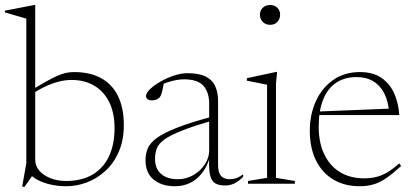

<svg xmlns="http://www.w3.org/2000/svg" viewBox="-30 -733 1654 766"><path d="M85.5 -42 107.5 -44.5 67 13.5 58.5 11 75 -82V-658.5Q68.5 -660.5 56 -664.2Q43.5 -668 26.2 -672.8Q9 -677.5 -10.5 -683.5V-690.5L106.5 -713H110.5V-657.5V-95Q110.5 -71.5 126.5 -52.5Q142.5 -33.5 170.8 -22.2Q199 -11 234 -11Q295.5 -11 338.8 -36.2Q382 -61.5 404.5 -108.8Q427 -156 427 -221.5Q427 -282.5 405.8 -325.5Q384.5 -368.5 346 -391.2Q307.5 -414 255.5 -414Q229.5 -414 202.8 -407Q176 -400 146.5 -385.8Q117 -371.5 83 -348L82.5 -365.5Q125 -391.5 153.5 -407.5Q182 -423.5 201 -431.5Q220 -439.5 234.8 -442.5Q249.5 -445.5 265.5 -445.5Q330 -445.5 374.2 -420.8Q418.5 -396 441.2 -348.8Q464 -301.5 464 -234Q464 -174 444.2 -128.2Q424.5 -82.5 391.2 -51.8Q358 -21 317.2 -5.5Q276.5 10 234.5 10Q203.5 10 174.2 3.8Q145 -2.5 122.2 -14.2Q99.5 -26 85.5 -42Z M823.5 -269.5V-253.5Q744 -231 696.8 -212.2Q649.5 -193.5 626 -176.5Q602.5 -159.5 595.5 -140.8Q588.5 -122 588.5 -99.5Q588.5 -60 612.8 -39Q637 -18 679.5 -18Q713.5 -18 742 -34.8Q770.5 -51.5 787.5 -77.8Q804.5 -104 804.5 -132V-318.5Q804.5 -364.5 781.8 -390.5Q759 -416.5 704 -416.5Q682.5 -416.5 656.2 -409.8Q630 -403 593.5 -387L624 -402.5Q621 -387 618.5 -375.2Q616 -363.5 613 -355.5Q610 -347.5 605.5 -343Q600.5 -338 592.2 -335.2Q584 -332.5 575.5 -332.5Q564.5 -332.5 558.5 -337.8Q552.5 -343 552.5 -350Q552.5 -362 568.8 -377.5Q585 -393 610.2 -407.5Q635.5 -422 664.2 -431.5Q693 -441 718 -441Q764.5 -441 791 -427.5Q817.5 -414 828.8 -388.8Q840 -363.5 840 -329V-75Q840 -54 845.5 -41.5Q851 -29 861.8 -23.5Q872.5 -18 886.5 -18Q899.5 -18 911.8 -22Q924 -26 940 -37.5V-27.5Q922.5 -9.5 905 -1.2Q887.5 7 868.5 7Q843 7 828.2 -1.8Q813.5 -10.5 808 -35Q802.5 -59.5 804.5 -106.5L807.5 -107Q795.5 -66.5 774.8 -40.8Q754 -15 727 -2.5Q700 10 667.5 10Q616 10 583.2 -16.2Q550.5 -42.5 550.5 -95Q550.5 -119.5 559.5 -141Q568.5 -162.5 596 -182.8Q623.5 -203 678 -224.2Q732.5 -245.5 823.5 -269.5Z M1047.5 -634Q1029.5 -634 1018.2 -645.8Q1007 -657.5 1007 -674.5Q1007 -690.5 1018.2 -701.8Q1029.5 -713 1047.5 -713Q1066 -713 1076.8 -701.8Q1087.5 -690.5 1087.5 -674.5Q1087.5 -657.5 1076.8 -645.8Q1066 -634 1047.5 -634ZM1075.5 -446 1071 -400V-23.5L1146.5 -11V0H959.5V-11L1035.5 -23.5V-395Q1030 -396 1016.8 -398.8Q1003.5 -401.5 987 -404.8Q970.5 -408 955 -411V-421L1071.5 -446Z M1406 -445.5Q1458.5 -445.5 1492 -422.2Q1525.5 -399 1542.8 -360.2Q1560 -321.5 1563 -274H1238V-288L1534.5 -300L1523 -279.5Q1520 -326.5 1503.8 -359Q1487.5 -391.5 1459.5 -408.5Q1431.5 -425.5 1392 -425.5Q1345 -425.5 1311 -402.8Q1277 -380 1259.2 -335.8Q1241.5 -291.5 1241.5 -228Q1241.5 -163.5 1263.8 -117.2Q1286 -71 1326.5 -46.2Q1367 -21.5 1423.5 -21.5Q1448.5 -21.5 1470.2 -26.8Q1492 -32 1514.5 -45Q1537 -58 1562.5 -81L1570.5 -71Q1539.5 -42.5 1514 -24.5Q1488.5 -6.5 1462.8 1.8Q1437 10 1405 10Q1344.5 10 1299.5 -17Q1254.5 -44 1230.2 -93.8Q1206 -143.5 1206 -211.5Q1206 -275.5 1230 -328.8Q1254 -382 1299 -413.8Q1344 -445.5 1406 -445.5Z"/></svg>

Font: Newsreader 24pt ExtraLight
Style: Regular
Weight: 250
Designer: Hugues Gentile
Foundry: Production Type
Version: Version 1.003